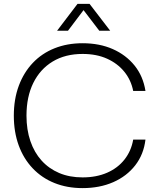

<svg xmlns="http://www.w3.org/2000/svg" viewBox="-20 -958 811 986"><path d="M404 8Q325 8 260 -18Q195 -44 148 -93.5Q101 -143 76 -211.5Q51 -280 51 -364Q51 -449 76.5 -517.5Q102 -586 148.5 -635Q195 -684 260 -710Q325 -736 404 -736Q491 -736 559 -706Q627 -676 671 -621.5Q715 -567 727 -491H664Q653 -547 618.5 -589.5Q584 -632 530 -656.5Q476 -681 404 -681Q315 -681 250.5 -642Q186 -603 151 -532Q116 -461 116 -364Q116 -292 136 -233.5Q156 -175 193.5 -133.5Q231 -92 284 -69.5Q337 -47 404 -47Q475 -47 530 -71Q585 -95 619.5 -139Q654 -183 664 -241H727Q718 -165 674.5 -109Q631 -53 561.5 -22.5Q492 8 404 8ZM273 -800 378 -938H440L546 -800H490L409 -906L329 -800Z"/></svg>

Font: Mona Sans Light
Style: Regular
Weight: 300
Designer: Deni Anggara
Foundry: GitHub
Version: Version 2.000